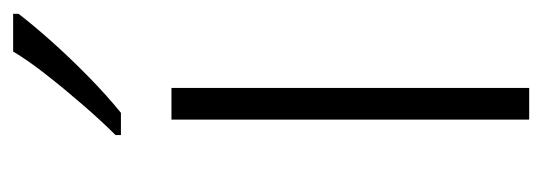

<svg xmlns="http://www.w3.org/2000/svg" viewBox="-280 -526 806 285"><g transform="rotate(-90 122.5 -383.0)"><path d="M135 0H88V-531H135ZM245 -758Q229 -737 204.5 -709.5Q180 -682 152 -654.5Q124 -627 98 -606H65V-614Q85 -634 108.5 -661Q132 -688 154 -716Q176 -744 189 -766H245Z"/></g></svg>

Font: Noto Kufi Arabic ExtraLight
Style: Regular
Weight: 200
Designer: Monotype Design Team, David Williams, Khaled Hosny
Foundry: Google LLC
Version: Version 2.109; ttfautohint (v1.8.4.7-5d5b)